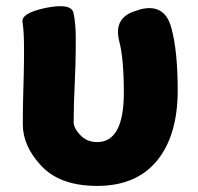

<svg xmlns="http://www.w3.org/2000/svg" viewBox="-20 -597 651 631"><path d="M299 14Q174 14 112 -56Q55 -119 55 -188Q55 -231 56 -274L58 -351Q59 -392 59 -433Q59 -495 54 -524.5Q49 -554 130 -571Q214 -588 221.5 -554.5Q229 -521 229 -470Q229 -427 228 -384L223 -257Q222 -216 222 -196Q222 -176 244 -153Q266 -130 299 -130Q387 -130 387 -292Q387 -404 372 -461Q351 -542 432 -563L440 -566Q521 -587 543 -506Q564 -430 564 -300Q564 -152 496 -69Q428 14 299 14Z"/></svg>

Font: Resource Han Rounded JP Heavy
Style: Regular
Weight: 900
Designer: Cyano Hao (round all glyphs); Ryoko NISHIZUKA 西塚涼子 (kana, bopomofo & ideographs); Paul D. Hunt (Latin, Greek & Cyrillic)
Foundry: Cyano Hao
Version: 0.990